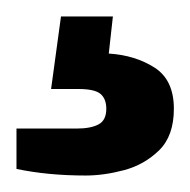

<svg xmlns="http://www.w3.org/2000/svg" viewBox="-20 -31 231 233"><path d="M84 182Q38 182 0 174V125H73Q90 125 99.5 120Q109 115 109 101Q109 89 102 83Q95 77 75 77H42L54 -11H117L112 34Q144 36 167.5 51Q191 66 191 101Q191 134 173 151.5Q155 169 130.5 175.5Q106 182 84 182Z"/></svg>

Font: Archivo Narrow SemiBold
Style: Regular
Weight: 600
Designer: Hector Gatti
Foundry: Omnibus-Type
Version: Version 3.002